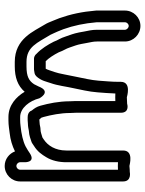

<svg xmlns="http://www.w3.org/2000/svg" viewBox="80 -656 619 819"><g transform="rotate(-90 389.5 -246.5)"><path d="M368 -64V-233C368 -242.3 367.6 -251.3 367 -258.2C366.7 -306.7 357.9 -347.6 348.1 -383.6C343.9 -398.9 337.1 -408.9 327.4 -420.7C327.4 -420.7 323.5 -438 299 -438H286C281.5 -438 275.2 -437.4 272 -437C257.5 -436.7 249.3 -434.4 241.5 -433C218.9 -432 204 -424.3 195.9 -422.3C193.2 -421.6 190.1 -420.1 188.1 -418.8L176.6 -411.1C152.5 -396.3 139.8 -377.6 128.7 -359.1C113.9 -335.4 107 -304.9 107 -273V-52.8C97 -53.4 84.2 -53.4 75 -52.8V-470C75 -478.6 82.4 -486 91 -486C99.6 -486 107 -478.6 107 -470V-450C107 -450 105.5 -402.3 145.9 -429.2L157.9 -437.2C180.4 -452.2 203.2 -459.4 237.4 -465.2C256.5 -467.4 269.8 -470 286 -470H300C338.3 -470 369.2 -429.9 379.7 -387.9C379.7 -387.9 404.8 -339.7 426.4 -382.8C427.8 -385.6 429.2 -388.9 430.1 -391.3L439.7 -410.5C454.2 -432.3 472.1 -443 516 -443H535C600 -443 616 -396.9 650.8 -340.4C656.1 -328.4 660.8 -319.6 664.8 -309.7L674.6 -285.1C689.8 -242.4 699.6 -196.3 704 -143.9V-23C704 -14.4 696.3 -7 688.5 -7C680.1 -7 672 -15.2 672 -23V-142C672 -165.2 667.6 -180.2 664.6 -196.5L660.6 -218.7C655.5 -243.9 650.3 -255.2 643.8 -274.6C636.2 -299.4 626.9 -310.4 622.7 -322.9C622.4 -324 621.7 -325.4 621.4 -326.2C608.8 -351.4 591.5 -379.5 569.8 -400C563.7 -408.3 554.2 -411 549 -411H504C502.7 -411 500.9 -410.8 499.9 -410.7L487.9 -408.7C482.7 -407.8 477.4 -404.8 474.3 -401.7C454.3 -381.6 450 -354.8 444.5 -339.7C434.2 -312.1 429.2 -270.4 423.6 -246.3C417.6 -216.3 407.6 -176 405.1 -139.7C403.4 -114.9 400.8 -89.4 400.2 -64C390.5 -64.5 376.7 -64.5 368 -64ZM274 -387C277.8 -387 282.1 -388 286 -388H289.6C300 -375.3 295 -384.8 300.1 -369.8C308.7 -337.8 317 -296.9 317 -257C317 -249.9 318 -243.1 318 -233V-41C318 -1.1 356.4 -13.7 356.4 -13.7C363.8 -13.7 372.5 -14.1 384 -14.9C385.6 -14.8 450 6.2 450 -41V-51C450 -79.6 452.9 -106.3 454.9 -136.3C457 -165.7 466.1 -204.4 472.4 -235.7C478.5 -261.8 484.8 -304.7 491.5 -322.3C497.2 -338.3 500.7 -351.9 505.8 -361H538.1C551.3 -347.9 565.3 -326.3 575.9 -305.3C583.5 -283.8 591.3 -275.1 596.2 -259.4C604 -235.9 607.4 -229.8 611.4 -209.3L615.4 -187.5C619 -167.6 622 -158.3 622 -142V-23C622 13.7 652.8 43 688.5 43C724.8 43 754 12.9 754 -23V-145C754 -145.5 754 -146.4 753.9 -147.1C749 -205.7 738.4 -255.1 721.4 -302.8L711.2 -328.3C705.2 -343.3 700.5 -355.2 694.2 -365.2C665.6 -411.1 634.6 -493 535 -493H516C469 -493 433.1 -480.5 407.5 -450.8C386.7 -485.9 351.1 -520 300 -520H286C264.2 -520 247.2 -516.6 231.2 -514.8C202 -511.6 177.1 -503.8 153.2 -492.1C144.1 -516.6 120.3 -536 91 -536C54.6 -536 25 -506.4 25 -470V-31C25 6.7 65.6 -2.4 65.6 -2.4C73.3 -2.4 78.5 -2.7 91 -3.9C96.5 -3.4 157 15.3 157 -31V-273C157 -320.3 178.1 -352 203.9 -369.2L212.5 -375C226.2 -379.1 236.7 -383 244 -383C257.8 -383 264.8 -387 274 -387Z"/></g></svg>

Font: HoneyBee
Style: Str
Weight: 700
Foundry: Cannot Into Space Fonts
Version: Version 0.89